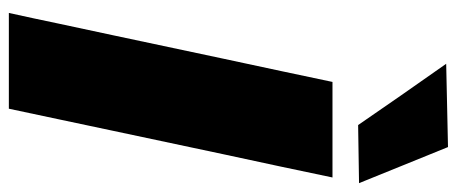

<svg xmlns="http://www.w3.org/2000/svg" viewBox="-312 -696 1008 423"><g transform="rotate(90 191.5 -484.0)"><path d="M8 0Q20.5 -56.5 31.5 -109.5Q42.5 -162 57.5 -231L109 -473.5Q124 -544.5 136 -599.5Q147.5 -654 160 -713H370.5Q358.5 -654.5 346.5 -599Q334.5 -543.5 319.5 -473.5L268 -231Q253.5 -162 242.2 -109.2Q231 -56.5 219 0ZM255 -769.5Q222.5 -816.5 189 -865Q155 -913 120 -963.5L303.5 -967.5Q323.5 -918 343.5 -869Q363 -820 383 -771.5Z"/></g></svg>

Font: Heraclito ExtraBold
Style: Italic
Weight: 800
Italic angle: -12°
Designer: Kostas Bartsokas (font) & Cristiano Sobral (main changes)
Foundry: Kostas Bartsokas (font) & Cristiano Sobral (main changes)
Version: Version 1.00;July 8, 2020;FontCreator 13.0.0.2655 64-bit